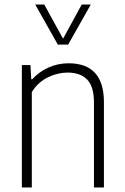

<svg xmlns="http://www.w3.org/2000/svg" viewBox="-20 -828 550 848"><path d="M76.5 -540.5H114.5L118 -478H122.5Q153.5 -512 195 -530.2Q236.5 -548.5 283 -548.5Q439 -548.5 439 -376.5V0H395V-375Q395 -446 364.8 -476.8Q334.5 -507.5 278 -507.5Q235.5 -507.5 192 -486.8Q148.5 -466 120.5 -421.5V0H76.5ZM341 -808H381L281 -631H235.5L135.5 -808H175.5L258.5 -657Z"/></svg>

Font: Encode Sans Semi Condensed ExLight
Style: Regular
Weight: 275
Width: 4
Designer: Multiple Designers
Foundry: Impallari Type
Version: Version 2.000